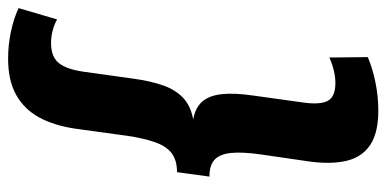

<svg xmlns="http://www.w3.org/2000/svg" viewBox="-260 -587 954 474"><g transform="rotate(-90 217.0 -350.0)"><path d="M181 107Q127 107 97 87.5Q67 68 57.5 30.5Q48 -7 55 -61L73 -185Q79 -228 76.5 -255.5Q74 -283 60.5 -296.5Q47 -310 18 -310L29 -390Q58 -390 75.5 -403Q93 -416 103 -444.5Q113 -473 119 -515L136 -639Q144 -694 164.5 -731Q185 -768 220.5 -787.5Q256 -807 309 -807Q343 -807 376 -800Q409 -793 434 -781L406 -686Q394 -693 378.5 -697Q363 -701 348 -701Q314 -701 298.5 -682Q283 -663 277 -621L260 -499Q254 -455 243 -424Q232 -393 212 -374.5Q192 -356 159 -350Q188 -345 203 -328Q218 -311 221.5 -280Q225 -249 218 -201L201 -79Q195 -37 205 -18Q215 1 249 1Q264 1 280.5 -3Q297 -7 312 -14L313 81Q285 93 250 100Q215 107 181 107Z"/></g></svg>

Font: Pathway Extreme Condensed
Style: Bold Italic
Weight: 700
Width: 3
Italic angle: -8°
Version: Version 1.001;gftools[0.9.26]